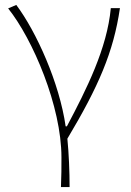

<svg xmlns="http://www.w3.org/2000/svg" viewBox="-20 -560 530 778"><path d="M227 198H262C262 136 259 62 253 2C379 -209 440 -349 466 -527H429C414 -364 331 -199 251 -48H246C221 -224 127 -432 46 -540L13 -526C113 -401 229 -129 229 78C229 125 229 147 227 198Z"/></svg>

Font: Noto Sans Japanese Thin
Style: Regular
Weight: 100
Designer: Ryoko NISHIZUKA (kana & ideographs); Paul D. Hunt (Latin, Greek & Cyrillic); Wenlong ZHANG (bopomofo); Sandoll Communica
Foundry: Adobe Systems Incorporated
Version: Version 1.000;PS 1;hotconv 1.0.78;makeotf.lib2.5.61930